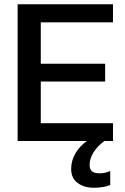

<svg xmlns="http://www.w3.org/2000/svg" viewBox="-20 -664 590 904"><path d="M172 -559V-364H475V-280H172V-84H512V0H471Q438 25 420 54Q402 83 402 112Q402 134 413.5 143Q425 152 449 152Q462 152 476 149Q490 146 499 141V207Q486 213 465 216.5Q444 220 422 220Q376 220 345.5 197.5Q315 175 315 131Q315 93 335 58.5Q355 24 389 0H63V-644H512V-559Z"/></svg>

Font: Kanit
Style: Regular
Weight: 400
Designer: Katatrad Team
Foundry: Cadson Demak
Version: Version 1.001